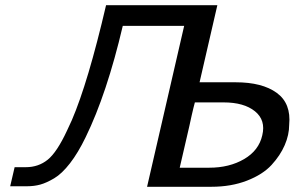

<svg xmlns="http://www.w3.org/2000/svg" viewBox="-20 -713 1145 735"><path d="M19 0 36 -73H79Q127 -73 162.5 -101.5Q198 -130 237 -214L255 -253Q317 -397 386 -693H812L744 -398H882Q984 -398 1039.5 -357.5Q1095 -317 1087 -235Q1087 -197 1070 -157.5Q1053 -118 1019.5 -81.5Q986 -45 925.5 -21.5Q865 2 789 2H543L685 -614H450Q389 -354 308 -188Q279 -128 248 -88Q217 -48 187.5 -30.5Q158 -13 134.5 -6.5Q111 0 84 0ZM668 -71H781Q858 -71 914.5 -104Q971 -137 984 -195Q998 -253 956 -287Q914 -321 836 -321H726Q721 -303 713.5 -270Q706 -237 705 -231Z"/></svg>

Font: Coval
Style: Italic
Weight: 400
Foundry: Context Ltd
Version: Version 001.000